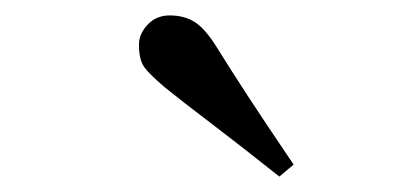

<svg xmlns="http://www.w3.org/2000/svg" viewBox="-20 -771 540 249"><path d="M360.8 -557.6 342.3 -542Q292 -582 252.4 -612.1Q212.9 -642.1 193.8 -657.7Q175.3 -673.3 167.7 -683.1Q160.2 -692.9 160.2 -712.9Q160.2 -727.1 171.4 -739Q182.6 -751 200.2 -751Q219.2 -751 232.9 -742.2Q246.6 -733.4 262.2 -708Q278.8 -681.2 301.3 -646.7Q323.7 -612.3 360.8 -557.6Z"/></svg>

Font: UniBurma_GGSerif
Style: Book
Weight: 400
Designer: Victor San Kho Lin (for Burmese only and related typography optimization with it)
Foundry: http://www.unimm.org
Version: 2.0